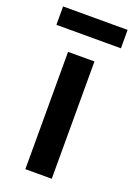

<svg xmlns="http://www.w3.org/2000/svg" viewBox="-145 -717 537 769"><g transform="rotate(20 123.5 -332.0)"><path d="M66.7 0V-500H179.2V0ZM-14.2 -585.8V-664.2H260.8V-585.8Z"/></g></svg>

Font: Familjen Grotesk GF Medium
Style: Regular
Weight: 500
Designer: Anders Wikstroem, Jonas Baeckman, Matilda Gysing, Kristian Moeller
Foundry: Familjen STHLM AB
Version: Version 2.000; Beta; Release 4; Build 6